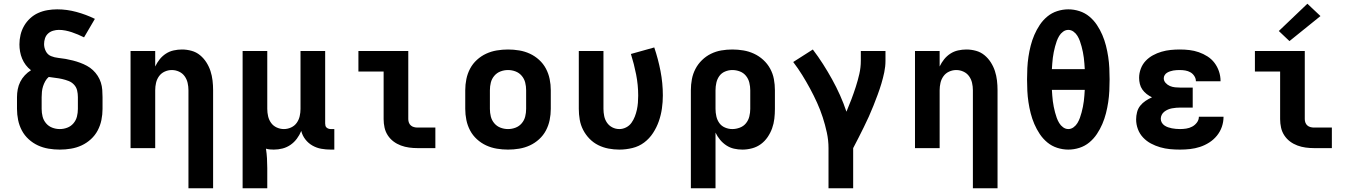

<svg xmlns="http://www.w3.org/2000/svg" viewBox="-20 -793 7240 1028"><path d="M300 8Q270 8 240 3Q210 -2 183 -14.5Q156 -27 133.5 -47.5Q111 -68 97 -94.5Q83 -121 77 -150.5Q71 -180 71 -210V-273Q71 -294 75 -315Q79 -336 88.5 -355Q98 -374 113 -390Q128 -406 146 -417Q130 -429 118 -445Q106 -461 98.5 -479Q91 -497 87.5 -516.5Q84 -536 84 -555Q84 -581 90 -606.5Q96 -632 109 -654.5Q122 -677 141.5 -695Q161 -713 184.5 -723.5Q208 -734 234 -738.5Q260 -743 286 -743Q338 -743 389.5 -729Q441 -715 488 -692L430 -593Q414 -601 397.5 -608Q381 -615 364.5 -620.5Q348 -626 330.5 -629.5Q313 -633 295 -633Q280 -633 264.5 -628.5Q249 -624 237.5 -613.5Q226 -603 221 -588Q216 -573 216 -557Q216 -537 225.5 -518.5Q235 -500 253.5 -492.5Q272 -485 292 -483Q312 -481 331.5 -477.5Q351 -474 370.5 -469Q390 -464 409 -457Q428 -450 445.5 -440.5Q463 -431 477.5 -417.5Q492 -404 503 -387Q514 -370 520 -351Q526 -332 527.5 -312Q529 -292 529 -273V-210Q529 -180 523 -150.5Q517 -121 503 -94.5Q489 -68 466.5 -47.5Q444 -27 417 -14.5Q390 -2 360 3Q330 8 300 8ZM300 -102Q321 -102 340.5 -109.5Q360 -117 373.5 -133Q387 -149 392 -169Q397 -189 397 -210V-273Q397 -291 393 -308.5Q389 -326 376.5 -339.5Q364 -353 347 -359.5Q330 -366 312.5 -370Q295 -374 277 -376Q259 -378 241 -381Q230 -372 222.5 -358.5Q215 -345 210.5 -331Q206 -317 204.5 -302Q203 -287 203 -273V-210Q203 -189 208 -169Q213 -149 226.5 -133Q240 -117 259.5 -109.5Q279 -102 300 -102Z M989 215V-310Q989 -330 984.5 -349.5Q980 -369 968.5 -385Q957 -401 938.5 -409.5Q920 -418 900 -418Q880 -418 861.5 -409.5Q843 -401 831.5 -385Q820 -369 815.5 -349.5Q811 -330 811 -310V0H679V-520H811V-437Q821 -458 835 -475.5Q849 -493 868 -505.5Q887 -518 909.5 -523Q932 -528 954 -528Q980 -528 1005.5 -521Q1031 -514 1051 -497.5Q1071 -481 1085 -459Q1099 -437 1107 -412.5Q1115 -388 1118 -362Q1121 -336 1121 -310V215Z M1279 215V-520H1411V-210Q1411 -190 1415.5 -170.5Q1420 -151 1431.5 -135Q1443 -119 1461.5 -110.5Q1480 -102 1500 -102Q1520 -102 1538.5 -110.5Q1557 -119 1568.5 -135Q1580 -151 1584.5 -170.5Q1589 -190 1589 -210V-520H1721V-132Q1721 -126 1722.5 -120Q1724 -114 1728.5 -110Q1733 -106 1739 -104Q1745 -102 1751 -102H1770V8H1751Q1725 8 1700 3.5Q1675 -1 1653 -13.5Q1631 -26 1615 -46.5Q1599 -67 1593 -92Q1584 -70 1569.5 -50.5Q1555 -31 1535.5 -17.5Q1516 -4 1493 2Q1470 8 1446 8Q1435 8 1424.5 7Q1414 6 1404 3Q1408 29 1409.5 55Q1411 81 1411 107V215Z M2215 0Q2193 0 2170.5 -3Q2148 -6 2126.5 -14Q2105 -22 2087 -35.5Q2069 -49 2056.5 -68Q2044 -87 2039 -109.5Q2034 -132 2034 -155V-410H1899V-520H2166V-155Q2166 -145 2169.5 -136Q2173 -127 2180 -121Q2187 -115 2196.5 -112.5Q2206 -110 2215 -110H2311V0Z M2700 8Q2670 8 2640 3Q2610 -2 2583 -14.5Q2556 -27 2533.5 -47.5Q2511 -68 2497 -94.5Q2483 -121 2477 -150.5Q2471 -180 2471 -210V-310Q2471 -340 2477 -369.5Q2483 -399 2497 -425.5Q2511 -452 2533.5 -472.5Q2556 -493 2583 -505.5Q2610 -518 2640 -523Q2670 -528 2700 -528Q2730 -528 2760 -523Q2790 -518 2817 -505.5Q2844 -493 2866.5 -472.5Q2889 -452 2903 -425.5Q2917 -399 2923 -369.5Q2929 -340 2929 -310V-210Q2929 -180 2923 -150.5Q2917 -121 2903 -94.5Q2889 -68 2866.5 -47.5Q2844 -27 2817 -14.5Q2790 -2 2760 3Q2730 8 2700 8ZM2700 -102Q2721 -102 2740.5 -109.5Q2760 -117 2773.5 -133Q2787 -149 2792 -169Q2797 -189 2797 -210V-310Q2797 -331 2792 -351Q2787 -371 2773.5 -387Q2760 -403 2740.5 -410.5Q2721 -418 2700 -418Q2679 -418 2659.5 -410.5Q2640 -403 2626.5 -387Q2613 -371 2608 -351Q2603 -331 2603 -310V-210Q2603 -189 2608 -169Q2613 -149 2626.5 -133Q2640 -117 2659.5 -109.5Q2679 -102 2700 -102Z M3296 8Q3267 8 3238 2.5Q3209 -3 3183 -16Q3157 -29 3136.5 -50Q3116 -71 3102.5 -97Q3089 -123 3084 -152Q3079 -181 3079 -210V-520H3211V-210Q3211 -191 3215 -171.5Q3219 -152 3230 -136Q3241 -120 3258.5 -111Q3276 -102 3296 -102Q3315 -102 3332.5 -111Q3350 -120 3361 -135.5Q3372 -151 3379 -169Q3386 -187 3390 -205.5Q3394 -224 3395.5 -243Q3397 -262 3397 -281Q3397 -338 3386 -394Q3375 -450 3358 -504L3483 -539Q3504 -477 3516.5 -412.5Q3529 -348 3529 -282Q3529 -247 3524 -212Q3519 -177 3507.5 -144Q3496 -111 3476.5 -81Q3457 -51 3429 -30Q3401 -9 3366 -0.5Q3331 8 3296 8Z M3679 215V-310Q3679 -340 3684.5 -369Q3690 -398 3703.5 -424Q3717 -450 3738.5 -471Q3760 -492 3786.5 -505Q3813 -518 3842 -523Q3871 -528 3901 -528Q3931 -528 3960.5 -523Q3990 -518 4017 -505.5Q4044 -493 4066.5 -472.5Q4089 -452 4103.5 -425.5Q4118 -399 4123.5 -369.5Q4129 -340 4129 -310V-210Q4129 -184 4126 -157.5Q4123 -131 4114 -106Q4105 -81 4090 -59Q4075 -37 4054 -21.5Q4033 -6 4007 1Q3981 8 3955 8Q3932 8 3910 3Q3888 -2 3869 -14.5Q3850 -27 3835.5 -44.5Q3821 -62 3811 -83V215ZM3901 -102Q3921 -102 3941 -109.5Q3961 -117 3974 -133Q3987 -149 3992 -169.5Q3997 -190 3997 -210V-310Q3997 -330 3992 -350.5Q3987 -371 3974 -387Q3961 -403 3941.5 -410.5Q3922 -418 3901 -418Q3881 -418 3862 -410Q3843 -402 3831.5 -386Q3820 -370 3815.5 -350Q3811 -330 3811 -310V-210Q3811 -190 3815.5 -170Q3820 -150 3831.5 -134Q3843 -118 3862 -110Q3881 -102 3901 -102Z M4416 215V0Q4416 -42 4407 -83.5Q4398 -125 4385 -165Q4372 -205 4354.5 -243.5Q4337 -282 4317 -319Q4297 -356 4275 -391.5Q4253 -427 4227 -461L4332 -528Q4361 -490 4386.5 -450Q4412 -410 4435 -368.5Q4458 -327 4477.5 -283.5Q4497 -240 4512 -195Q4526 -228 4538.5 -261Q4551 -294 4562 -328Q4573 -362 4581 -397Q4589 -432 4589 -468V-520H4721V-468Q4721 -437 4714.5 -406Q4708 -375 4699 -345Q4690 -315 4679 -285.5Q4668 -256 4656.5 -227Q4645 -198 4632 -169Q4619 -140 4605 -112Q4591 -84 4577 -56Q4563 -28 4548 0V215Z M5189 215V-310Q5189 -330 5184.5 -349.5Q5180 -369 5168.5 -385Q5157 -401 5138.5 -409.5Q5120 -418 5100 -418Q5080 -418 5061.5 -409.5Q5043 -401 5031.5 -385Q5020 -369 5015.5 -349.5Q5011 -330 5011 -310V0H4879V-520H5011V-437Q5021 -458 5035 -475.5Q5049 -493 5068 -505.5Q5087 -518 5109.5 -523Q5132 -528 5154 -528Q5180 -528 5205.5 -521Q5231 -514 5251 -497.5Q5271 -481 5285 -459Q5299 -437 5307 -412.5Q5315 -388 5318 -362Q5321 -336 5321 -310V215Z M5700 8Q5670 8 5640.5 -1.5Q5611 -11 5587.5 -30.5Q5564 -50 5547 -75.5Q5530 -101 5518 -129Q5506 -157 5498.5 -186.5Q5491 -216 5486.5 -246Q5482 -276 5480.5 -306.5Q5479 -337 5479 -368Q5479 -398 5480.5 -428.5Q5482 -459 5486.5 -489Q5491 -519 5498.5 -548.5Q5506 -578 5518 -606Q5530 -634 5547 -659.5Q5564 -685 5587.5 -704.5Q5611 -724 5640.5 -733.5Q5670 -743 5700 -743Q5730 -743 5759.5 -733.5Q5789 -724 5812.5 -704.5Q5836 -685 5853 -659.5Q5870 -634 5882 -606Q5894 -578 5901.5 -548.5Q5909 -519 5913.5 -489Q5918 -459 5919.5 -428.5Q5921 -398 5921 -368Q5921 -337 5919.5 -306.5Q5918 -276 5913.5 -246Q5909 -216 5901.5 -186.5Q5894 -157 5882 -129Q5870 -101 5853 -75.5Q5836 -50 5812.5 -30.5Q5789 -11 5759.5 -1.5Q5730 8 5700 8ZM5788 -423Q5787 -438 5786 -453Q5785 -468 5783 -483.5Q5781 -499 5778 -514Q5775 -529 5771 -544Q5767 -559 5762 -573Q5757 -587 5749 -600.5Q5741 -614 5728 -623.5Q5715 -633 5700 -633Q5685 -633 5672 -623.5Q5659 -614 5651 -600.5Q5643 -587 5638 -573Q5633 -559 5629 -544Q5625 -529 5622 -514Q5619 -499 5617 -483.5Q5615 -468 5614 -453Q5613 -438 5612 -423ZM5700 -102Q5715 -102 5728 -111.5Q5741 -121 5749 -134.5Q5757 -148 5762 -162Q5767 -176 5771 -191Q5775 -206 5778 -221Q5781 -236 5783 -251.5Q5785 -267 5786 -282Q5787 -297 5788 -312H5612Q5613 -297 5614 -282Q5615 -267 5617 -251.5Q5619 -236 5622 -221Q5625 -206 5629 -191Q5633 -176 5638 -162Q5643 -148 5651 -134.5Q5659 -121 5672 -111.5Q5685 -102 5700 -102Z M6298 8Q6271 8 6244.5 5.5Q6218 3 6192 -4.5Q6166 -12 6142.5 -24.5Q6119 -37 6100.5 -56.5Q6082 -76 6072.5 -101.5Q6063 -127 6063 -154Q6063 -173 6068 -192.5Q6073 -212 6085 -227Q6097 -242 6113.5 -253Q6130 -264 6148 -272Q6133 -279 6119.5 -289.5Q6106 -300 6096.5 -313.5Q6087 -327 6083 -343.5Q6079 -360 6079 -376Q6079 -401 6088 -425Q6097 -449 6114 -467Q6131 -485 6153 -497Q6175 -509 6199 -516Q6223 -523 6247.5 -525.5Q6272 -528 6297 -528Q6323 -528 6348.5 -525Q6374 -522 6398.5 -513.5Q6423 -505 6445 -491Q6467 -477 6482.5 -456.5Q6498 -436 6506.5 -411Q6515 -386 6515 -360Q6515 -360 6515 -359.5Q6515 -359 6515 -358H6383Q6383 -358 6383 -358.5Q6383 -359 6383 -359Q6383 -373 6374.5 -386Q6366 -399 6353.5 -406Q6341 -413 6326.5 -415.5Q6312 -418 6297 -418Q6288 -418 6279.5 -417.5Q6271 -417 6262 -415.5Q6253 -414 6244.5 -411Q6236 -408 6228.5 -403.5Q6221 -399 6216 -391Q6211 -383 6211 -374Q6211 -360 6221 -349Q6231 -338 6244 -332.5Q6257 -327 6271.5 -325.5Q6286 -324 6300 -324H6366V-217H6300Q6289 -217 6277.5 -216Q6266 -215 6255 -213Q6244 -211 6233.5 -206.5Q6223 -202 6214 -195Q6205 -188 6200 -178Q6195 -168 6195 -157Q6195 -146 6200.5 -136.5Q6206 -127 6215 -121Q6224 -115 6234 -111.5Q6244 -108 6254.5 -106Q6265 -104 6276 -103Q6287 -102 6298 -102Q6314 -102 6331 -104.5Q6348 -107 6363 -115Q6378 -123 6388.5 -137Q6399 -151 6399 -168H6531Q6531 -168 6531 -168Q6531 -168 6531 -168Q6531 -140 6522 -114Q6513 -88 6495.5 -66.5Q6478 -45 6454.5 -30Q6431 -15 6405 -6.5Q6379 2 6352 5Q6325 8 6298 8Z M7015 0Q6993 0 6970.5 -3Q6948 -6 6926.5 -14Q6905 -22 6887 -35.5Q6869 -49 6856.5 -68Q6844 -87 6839 -109.5Q6834 -132 6834 -155V-410H6699V-520H6966V-155Q6966 -145 6969.5 -136Q6973 -127 6980 -121Q6987 -115 6996.5 -112.5Q7006 -110 7015 -110H7111V0ZM6884 -573 6827 -627 6980 -773 7050 -707Z"/></svg>

Font: Iosevka SS04 XBd Ex
Style: Regular
Weight: 800
Width: 7
Monospace: yes
Designer: Belleve Invis
Foundry: Belleve Invis
Version: Version 19.0.0; ttfautohint (v1.8.4)